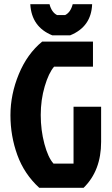

<svg xmlns="http://www.w3.org/2000/svg" viewBox="-20 -899 534 919"><path d="M380 0H168Q96 -66 63 -157Q30 -248 30 -347.5Q30 -447 70 -544Q110 -641 182 -700H425V-580H239Q213 -550 194 -485.5Q175 -421 175 -348.5Q175 -276 192.5 -210.5Q210 -145 236 -116H332V-388H464V-220Q464 -82 380 0ZM125 -879H217Q227 -840 253 -827H292Q318 -840 328 -879H421Q417 -771 316 -730H230Q131 -770 125 -879Z"/></svg>

Font: Jockey One
Style: Regular
Weight: 400
Designer: TypeTogether
Foundry: TypeTogether
Version: Version 1.002